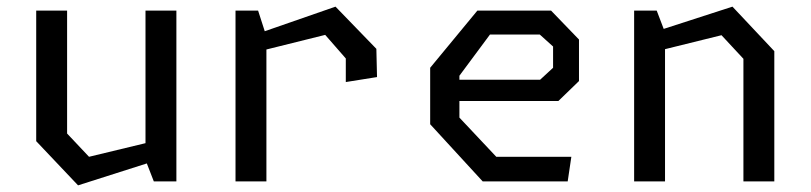

<svg xmlns="http://www.w3.org/2000/svg" viewBox="-20 -546 2440 578"><path d="M182 -514V-144L248 -74L418 -115V-514H511V0H443L422 -54L215 12L89 -121V-514Z M1021 -299V-370L959 -441L782 -397V0H689V-514H757L777 -452L990 -526L1113 -399L1115 -314Z M1433 0 1275 -172V-342L1417 -514H1639L1723 -427V-302L1661 -242H1363V-192L1474 -74H1700L1689 0ZM1363 -306H1606L1645 -342V-406L1605 -442H1455L1363 -318Z M2218 0V-369L2152 -440L1982 -398V0H1889V-514H1957L1978 -459L2185 -526L2311 -392V0Z"/></svg>

Font: Moralerspace Krypton JPDOC
Style: Regular
Weight: 400
Version: v0.0.6; ttfautohint (v1.8.4.7-5d5b-dirty) -l 6 -r 45 -G 200 